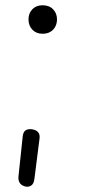

<svg xmlns="http://www.w3.org/2000/svg" viewBox="-20 -561 337 731"><path d="M81.5 150Q72.5 149 64.8 144.5Q57 140 53 131.2Q49 122.5 50.5 109.5L66.5 -42Q68.5 -59 77.5 -64.8Q86.5 -70.5 100.5 -69Q110 -68 117.2 -64Q124.5 -60 128.2 -52.8Q132 -45.5 130.5 -33.5L111 120Q109 137 100.8 143.8Q92.5 150.5 81.5 150ZM142 -432.5Q118 -432.5 103.2 -448Q88.5 -463.5 88.5 -487.5Q88.5 -510.5 103.2 -525.8Q118 -541 142 -541Q167 -541 182 -525.8Q197 -510.5 197 -487.5Q197 -471.5 190.2 -459Q183.5 -446.5 171.2 -439.5Q159 -432.5 142 -432.5Z"/></svg>

Font: Edu SA Hand Cursive
Style: Regular
Weight: 400
Designer: Tina and Corey Anderson, Eben Sorkin, Mirko Velimirovic
Foundry: Google for Education
Version: Version 2.000